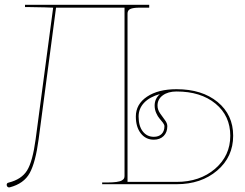

<svg xmlns="http://www.w3.org/2000/svg" viewBox="-20 -780 1037 813"><path d="M657.2 -381.8Q613.8 -369.6 590.3 -345Q566.9 -320.3 566.9 -286.6Q566.9 -246.1 584.7 -223.4Q602.5 -200.7 631.3 -200.7Q652.3 -200.7 664.3 -212.6Q676.3 -224.6 676.3 -245.6Q676.3 -252 669.7 -260.7Q663.1 -269.5 655.5 -278.1Q647.9 -286.6 641.4 -301.5Q634.8 -316.4 634.8 -333Q634.8 -362.3 657.2 -381.8ZM611.8 -759.8V-747.6H572.3Q543.5 -747.6 531.7 -741.9Q520 -736.3 520 -722.7V-9.8H727.5Q826.2 -9.8 890.6 -65.2Q955.1 -120.6 955.1 -205.1Q955.1 -289.6 892.6 -341.1Q830.1 -392.6 727.5 -392.6Q691.4 -392.6 669.2 -376.2Q647 -359.9 647 -333Q647 -315.9 657.5 -300.5Q668 -285.2 678.2 -271.7Q688.5 -258.3 688.5 -245.6Q688.5 -219.7 672.9 -204.1Q657.2 -188.5 631.3 -188.5Q597.2 -188.5 576.2 -215.3Q555.2 -242.2 555.2 -286.6Q555.2 -338.9 602.5 -370.6Q649.9 -402.3 727.5 -402.3Q835.4 -402.3 901.4 -348.1Q967.3 -293.9 967.3 -205.1Q967.3 -115.7 899.7 -57.9Q832 0 727.5 0H412.6V-7.3H432.6Q457 -7.3 472.9 -9.5Q488.8 -11.7 495.8 -15.9Q502.9 -20 505.1 -24.4Q507.3 -28.8 507.3 -35.2V-747.6H217.3L143.6 -190.4Q130.4 -91.8 105.7 -47.1Q81.1 -2.4 21.5 13.2Q16.6 14.6 12.7 11.7Q9.3 9.3 8.5 4.6Q7.8 0 9.8 -2.9Q11.7 -5.9 16.6 -6.8Q71.3 -20.5 94.7 -58.3Q118.2 -96.2 130.9 -190.4L205.1 -747.6H202.6Q200.7 -747.6 169.7 -748.8Q138.7 -750 105 -750H85.9V-759.8Z"/></svg>

Font: ZnikomitNo24
Style: Thin
Weight: 300
Designer: gluk
Foundry: gluk
Version: Version 0.55